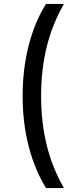

<svg xmlns="http://www.w3.org/2000/svg" viewBox="-20 -762 377 976"><path d="M95 -274Q95 -411 126 -531.5Q157 -652 214 -742H305Q245 -637 217 -522Q189 -407 189 -274Q189 -141 217 -26Q245 89 305 194H214Q157 102 126 -17.5Q95 -137 95 -274Z"/></svg>

Font: Idrija
Style: Regular
Weight: 500
Designer: Julieta Ulanovsky
Foundry: Julieta Ulanovsky
Version: Version 7.200